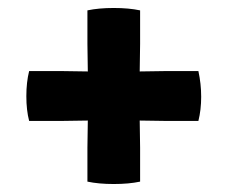

<svg xmlns="http://www.w3.org/2000/svg" viewBox="-20 -540 570 481"><path d="M200 -361 199 -430V-514Q227 -520 265 -520Q303 -520 331 -514V-430L330 -361L398 -362H477Q484 -330 484 -297.5Q484 -265 477 -237H398L330 -238L331 -170V-85Q303 -79 265 -79Q227 -79 199 -85V-170L200 -238L132 -237H53Q46 -264 46 -299Q46 -334 53 -362H132Z"/></svg>

Font: Signika
Style: Bold
Weight: 700
Designer: Anna Giedrys
Foundry: Anna Giedrys
Version: Version 1.001